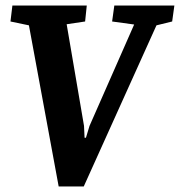

<svg xmlns="http://www.w3.org/2000/svg" viewBox="-20 -668 653 697"><path d="M193 9 85 -576 18 -590 25 -648H295L289 -590L222 -580L285 -211L287 -168H292L305 -211L467 -579L387 -590L395 -648H613L605 -590L548 -576L284 9Z"/></svg>

Font: Faustina Light
Style: Bold Italic
Weight: 700
Italic angle: -8°
Version: Version 1.200